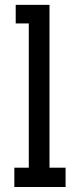

<svg xmlns="http://www.w3.org/2000/svg" viewBox="-20 -750 327 770"><path d="M95.5 -77.5V-656H43V-730.5H178.5V-77.5H243V0H37.5V-77.5Z"/></svg>

Font: MM Phetkon
Style: Regular
Weight: 400
Designer: Khon Soe Zaw Thu
Version: Version 1.00 July 15, 2016, initial release